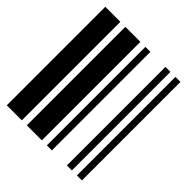

<svg xmlns="http://www.w3.org/2000/svg" viewBox="-167 -702 813 813"><g transform="rotate(45 240.0 -295.0)"><path d="M0 0V-590H90V0ZM120 0V-590H210V0ZM240 0V-590H270V0ZM360 0V-590H390V0ZM420 0V-590H450V0Z"/></g></svg>

Font: Libre Barcode 39 Extended
Style: Regular
Weight: 400
Version: Version 1.005; ttfautohint (v1.8.3)